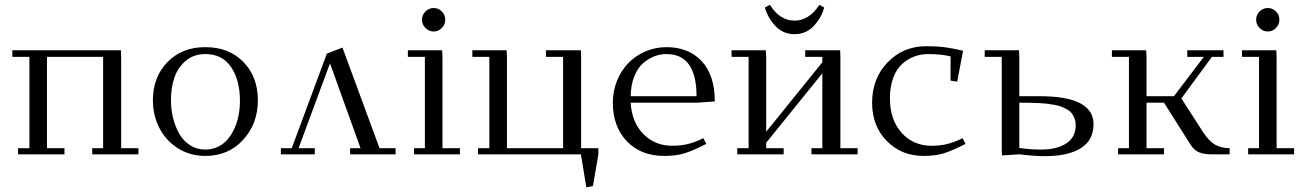

<svg xmlns="http://www.w3.org/2000/svg" viewBox="-20 -651 5499 810"><path d="M32.2 -411.1V-439H490.2L491.2 -411.1V-25.9H564V0H369.1V-25.9H415V-411.1H178.2V-25.9H252V0H56.2V-25.9H104V-411.1Z M625 -228Q625 -325.7 686.3 -388.9Q747.6 -452.1 846.2 -452.1Q945.8 -452.1 1006.8 -389.6Q1067.9 -327.1 1067.9 -228Q1067.9 -129.4 1005.9 -61.3Q943.8 6.8 846.2 6.8Q782.2 6.8 731.2 -25.1Q680.2 -57.1 652.6 -110.6Q625 -164.1 625 -228ZM701.2 -228Q701.2 -189.5 710.2 -153.1Q719.2 -116.7 736.3 -86.7Q753.4 -56.6 782 -38.3Q810.5 -20 846.2 -20Q875.5 -20 899.9 -32Q924.3 -43.9 940.9 -63.7Q957.5 -83.5 969.5 -110.1Q981.4 -136.7 986.8 -166Q992.2 -195.3 992.2 -226.1Q992.2 -312.5 955.1 -367.7Q918 -422.9 846.2 -422.9Q798.3 -422.9 764.9 -395.5Q731.4 -368.2 716.3 -325.2Q701.2 -282.2 701.2 -228Z M1165 0V-25.9H1210.9L1358.9 -424.8L1424.8 -450.2L1581.1 -25.9H1648.9V0H1457V-25.9H1501L1372.1 -383.8L1239.7 -25.9H1308.1V0Z M1700.7 -411.1V-439H1845.2L1846.7 -411.1V-25.9H1920.4V0H1726.6V-25.9H1772.5V-411.1ZM1774.9 -533Q1760.3 -547.9 1760.3 -567.9Q1760.3 -587.9 1774.9 -602.5Q1789.6 -617.2 1809.6 -617.2Q1829.6 -617.2 1844 -602.5Q1858.4 -587.9 1858.4 -567.9Q1858.4 -547.9 1844 -533Q1829.6 -518.1 1809.6 -518.1Q1789.6 -518.1 1774.9 -533Z M1972.7 -411.1V-439H2117.2L2118.7 -411.1V-25.9H2355.5V-411.1H2283.2V-439H2430.7L2431.6 -411.1V-25.9H2504.4V0L2481.4 133.8L2453.6 139.2L2430.7 0H1996.6V-25.9H2044.4V-411.1Z M2565.4 -217.8Q2565.4 -267.6 2583.5 -311.5Q2601.6 -355.5 2632.1 -386.2Q2662.6 -417 2704.1 -434.6Q2745.6 -452.1 2791.5 -452.1Q2885.3 -452.1 2940.4 -392.8Q2995.6 -333.5 2995.6 -223.1L2922.4 -217.8H2640.6Q2645.5 -134.8 2694.3 -85.4Q2743.2 -36.1 2815.4 -36.1Q2853.5 -36.1 2883.3 -43.7Q2913.1 -51.3 2947.3 -67.9L2959.5 -43.9Q2903.3 -15.1 2867.7 -4.2Q2832 6.8 2782.2 6.8Q2683.6 6.8 2624.5 -55.2Q2565.4 -117.2 2565.4 -217.8ZM2640.6 -245.1H2918.5Q2918.5 -422.9 2791.5 -422.9Q2765.1 -422.9 2740.2 -413.3Q2715.3 -403.8 2692.6 -384Q2669.9 -364.3 2655.8 -328.4Q2641.6 -292.5 2640.6 -245.1Z M3066.4 -411.1V-439H3210.9L3212.4 -411.1V-95.2L3449.2 -388.2V-411.1H3377V-439H3524.4L3525.4 -411.1V-25.9H3598.1V0H3403.3V-25.9H3449.2V-341.8L3212.4 -48.8V-25.9H3286.1V0H3090.3V-25.9H3138.2V-411.1ZM3207 -619.1 3228 -630.9Q3269.5 -564 3332 -564Q3393.6 -564 3437 -630.9L3457 -619.1Q3444.8 -574.7 3412.4 -540.8Q3379.9 -506.8 3332 -506.8Q3284.2 -506.8 3251.7 -540.8Q3219.2 -574.7 3207 -619.1Z M3659.2 -217.8Q3659.2 -319.8 3724.6 -387.9Q3790 -456.1 3888.2 -456.1Q3932.1 -456.1 3964.4 -451.9Q3996.6 -447.8 4043 -437L4018.1 -306.2L3990.2 -311V-413.1Q3951.7 -422.9 3895 -422.9Q3865.2 -422.9 3837.9 -412.8Q3810.5 -402.8 3786.6 -381.8Q3762.7 -360.8 3748.5 -323.2Q3734.4 -285.6 3734.4 -235.8Q3734.4 -145.5 3783.7 -90.8Q3833 -36.1 3909.2 -36.1Q3947.3 -36.1 3977.1 -43.7Q4006.8 -51.3 4041 -67.9L4053.2 -43.9Q3997.1 -15.1 3961.4 -4.2Q3925.8 6.8 3876 6.8Q3783.2 6.8 3721.2 -56.2Q3659.2 -119.1 3659.2 -217.8Z M4134.3 -411.1V-439H4278.8L4280.3 -411.1V-245.1H4367.2Q4593.3 -245.1 4593.3 -127Q4593.3 -59.1 4539.3 -25.6Q4485.4 7.8 4388.2 7.8Q4342.8 7.8 4280.3 0L4207 4.9L4206.1 -20V-411.1ZM4280.3 -26.9Q4325.2 -20 4372.1 -20Q4438 -20 4478 -45.7Q4518.1 -71.3 4518.1 -123Q4518.1 -138.2 4513.4 -150.6Q4508.8 -163.1 4502 -172.4Q4495.1 -181.6 4482.7 -188.7Q4470.2 -195.8 4458.5 -200.7Q4446.8 -205.6 4428.2 -208.7Q4409.7 -211.9 4395.3 -213.6Q4380.9 -215.3 4358.2 -216.3Q4335.4 -217.3 4320.1 -217.5Q4304.7 -217.8 4280.3 -217.8Z M4670.9 -411.1V-439H4815.4L4816.9 -411.1V-245.1H4932.6L5058.6 -411.1H4988.8V-439H5141.6V-411.1H5092.8L4963.9 -235.8L5056.6 -91.8Q5082 -53.7 5107.9 -39.8Q5133.8 -25.9 5167.5 -25.9V0H5087.9Q5059.1 0 5038.3 -8.5Q5017.6 -17.1 5002.4 -41L4890.6 -217.8H4816.9V-25.9H4890.6V0H4696.8V-25.9H4742.7V-411.1Z M5219.7 -411.1V-439H5364.3L5365.7 -411.1V-25.9H5439.5V0H5245.6V-25.9H5291.5V-411.1ZM5293.9 -533Q5279.3 -547.9 5279.3 -567.9Q5279.3 -587.9 5293.9 -602.5Q5308.6 -617.2 5328.6 -617.2Q5348.6 -617.2 5363 -602.5Q5377.4 -587.9 5377.4 -567.9Q5377.4 -547.9 5363 -533Q5348.6 -518.1 5328.6 -518.1Q5308.6 -518.1 5293.9 -533Z"/></svg>

Font: Dehuti Alt
Style: Book
Weight: 400
Version: Version 1.2